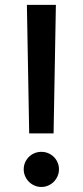

<svg xmlns="http://www.w3.org/2000/svg" viewBox="-20 -747 334 774"><path d="M205.3 -727.3 196 -209.2H97.7L88.4 -727.3ZM75.6 -64.3Q75.6 -79.2 81.1 -92Q86.6 -104.8 96.2 -114.3Q105.8 -123.9 118.8 -129.4Q131.7 -134.9 146.7 -134.9Q161.6 -134.9 174.5 -129.4Q187.5 -123.9 197.1 -114.3Q206.7 -104.8 212.2 -92Q217.7 -79.2 217.7 -64.3Q217.7 -49.7 212 -36.8Q206.3 -23.8 196.7 -14.2Q187.1 -4.6 174.2 1.1Q161.2 6.7 146.7 6.7Q132.1 6.7 119.1 1.1Q106.2 -4.6 96.6 -14.2Q87 -23.8 81.3 -36.8Q75.6 -49.7 75.6 -64.3Z"/></svg>

Font: Inter P Medium
Style: Regular
Weight: 500
Designer: Rasmus Andersson
Foundry: rsms
Version: Version 3.018;git-588b23468